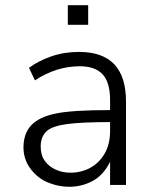

<svg xmlns="http://www.w3.org/2000/svg" viewBox="-20 -709 584 736"><path d="M245 7Q204 7 163.5 -9.5Q123 -26 94 -66Q70 -101 70 -144Q70 -197 100 -229Q130 -261 195 -274Q257 -287 402 -287V-325Q402 -394 373 -424.5Q344 -455 286 -455Q196 -455 114 -401L91 -449Q126 -475 175.5 -492.5Q225 -510 283 -510Q463 -510 463 -320V0H402V-89Q377 -38 335.5 -15.5Q294 7 245 7ZM250 -47Q291 -47 325.5 -65.5Q360 -84 381 -120Q402 -156 402 -207V-241Q294 -241 238 -233.5Q182 -226 161 -208Q136 -187 136 -147Q136 -114 152 -92Q168 -70 194 -58.5Q220 -47 250 -47ZM240 -614V-689H318V-614Z"/></svg>

Font: Winston Light
Style: Regular
Weight: 300
Designer: Original fonts by Vernon Adams / Changes by Cristiano Sobral
Foundry: Original fonts by Vernon Adams / Changes by Cristiano Sobral
Version: Version 2.503;July 17, 2020;FontCreator 13.0.0.2655 64-bit